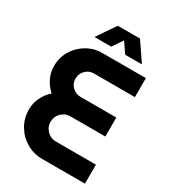

<svg xmlns="http://www.w3.org/2000/svg" viewBox="-209 -991 990 1103"><g transform="rotate(30 286.0 -440.0)"><path d="M249 0Q191 0 143.5 -28Q96 -56 68 -103.5Q40 -151 40 -209Q40 -251 58 -288Q76 -325 107 -353Q76 -381 58 -418Q40 -455 40 -496Q40 -553 67.5 -599Q95 -645 141.5 -672.5Q188 -700 244 -700H532V-574H260Q228 -574 205.5 -551Q183 -528 183 -496Q183 -464 205.5 -441.5Q228 -419 260 -419H498V-293H266Q232 -293 207.5 -268.5Q183 -244 183 -209Q183 -175 207.5 -150.5Q232 -126 266 -126H532V0ZM158 -757 242 -880H389L473 -757H362L315 -825L269 -757Z"/></g></svg>

Font: MuseoModerno SemiBold
Style: Regular
Weight: 600
Designer: Pablo Cosgaya, Héctor Gatti, Marcela Romero, and the Authors of The MuseoModerno Project.
Foundry: Omnibus-Type Team
Version: Version 1.001